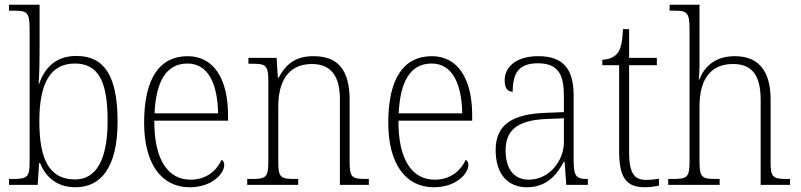

<svg xmlns="http://www.w3.org/2000/svg" viewBox="-20 -780 3378 810"><path d="M298 10C406 10 476 -74 476 -267C476 -462 419 -544 302 -544C220 -544 170 -499 145 -426H143C146 -466 147 -527 147 -564V-760H18V-735H37C92 -735 105 -730 105 -659V-96C105 -31 94 -25 32 -25H18V0H139L145 -92H149C175 -28 225 10 298 10ZM297 -23C187 -23 146 -108 146 -269C146 -428 192 -512 296 -512C395 -512 434 -437 434 -270C434 -105 385 -23 297 -23Z M780 10C876 10 926 -49 926 -84C926 -96 921 -102 915 -106C894 -61 852 -22 784 -22C690 -22 630 -104 631 -271H942V-294C942 -451 879 -543 772 -543C654 -543 588 -451 588 -262C588 -88 662 10 780 10ZM900 -302H632C638 -431 678 -512 771 -512C858 -512 898 -427 900 -302Z M1023 0H1238V-25H1227C1164 -25 1154 -30 1154 -98V-331C1154 -432 1193 -510 1296 -510C1383 -510 1414 -450 1414 -361V0H1536V-25H1527C1465 -25 1455 -30 1455 -99V-357C1455 -484 1407 -543 1303 -543C1235 -543 1191 -518 1156 -453H1152L1147 -536H1028V-511H1044C1100 -511 1112 -506 1112 -438V-99C1112 -30 1102 -25 1039 -25H1023Z M1810 10C1906 10 1956 -49 1956 -84C1956 -96 1951 -102 1945 -106C1924 -61 1882 -22 1814 -22C1720 -22 1660 -104 1661 -271H1972V-294C1972 -451 1909 -543 1802 -543C1684 -543 1618 -451 1618 -262C1618 -88 1692 10 1810 10ZM1930 -302H1662C1668 -431 1708 -512 1801 -512C1888 -512 1928 -427 1930 -302Z M2203 10C2289 10 2331 -46 2358 -97H2362L2369 0H2460V-25H2456C2409 -25 2400 -38 2400 -109V-377C2400 -489 2356 -543 2251 -543C2152 -543 2109 -493 2109 -442C2109 -409 2121 -393 2143 -393C2143 -470 2167 -513 2249 -513C2340 -513 2359 -460 2359 -371V-307L2283 -304C2138 -299 2071 -252 2071 -147C2071 -40 2127 10 2203 10ZM2211 -22C2142 -22 2113 -76 2113 -145C2113 -225 2155 -273 2286 -278L2359 -281V-181C2359 -101 2297 -22 2211 -22Z M2701 10C2720 10 2742 7 2760 3V-26C2740 -23 2726 -21 2705 -21C2656 -21 2634 -50 2634 -137V-505H2751V-536H2634V-657H2608C2606 -600 2598 -569 2582 -552C2569 -538 2548 -529 2521 -528V-505H2592V-142C2592 -29 2623 10 2701 10Z M2799 0H3016V-25H3004C2942 -25 2931 -30 2931 -98V-331C2931 -452 2983 -510 3072 -510C3156 -510 3189 -459 3189 -358V0H3313V-25H3302C3240 -25 3231 -31 3231 -98V-360C3231 -486 3176 -543 3080 -543C2993 -543 2950 -495 2930 -444H2928C2929 -456 2931 -478 2931 -497V-760H2805V-735H2824C2876 -735 2889 -729 2889 -660V-99C2889 -30 2878 -25 2816 -25H2799Z"/></svg>

Font: Noto Serif Hebrew SemiCondensed ExtraLight
Style: Regular
Weight: 200
Width: 4
Designer: Monotype Design Team
Foundry: Monotype Imaging Inc.
Version: Version 2.004